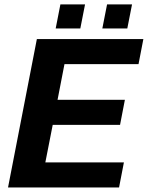

<svg xmlns="http://www.w3.org/2000/svg" viewBox="-20 -832 656 852"><path d="M15.6 0 143.6 -658.7H616.2L594.7 -547.4H266.1L235.4 -389.2H534.2L512.7 -277.8H213.9L181.2 -111.3H529.8L508.3 0ZM434.1 -705.6 455.1 -812.5H565.9L544.9 -705.6ZM227.1 -705.6 248 -812.5H357.4L336.4 -705.6Z"/></svg>

Font: Liberation Mono
Style: Bold Italic
Weight: 700
Italic angle: -12°
Monospace: yes
Designer: Steve Matteson
Foundry: Ascender Corporation
Version: Version 2.1.5